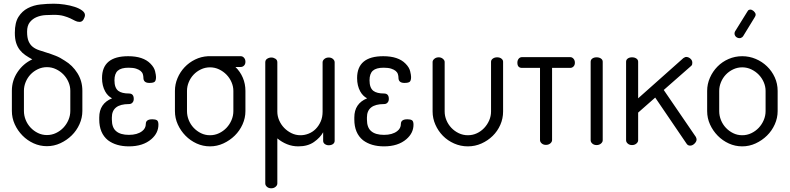

<svg xmlns="http://www.w3.org/2000/svg" viewBox="-20 -782 4256 1035"><path d="M269 -702Q249 -702 224.5 -700.5Q200 -699 178 -690Q156 -681 141 -662.5Q126 -644 126 -611Q126 -579 134 -560Q142 -541 156.5 -529.5Q171 -518 190.5 -511.5Q210 -505 232.5 -498Q255 -491 279.5 -481.5Q304 -472 329 -455Q371 -430 397.5 -387.5Q424 -345 424 -293V-184Q424 -147 408.5 -112.5Q393 -78 366.5 -52Q340 -26 305.5 -10Q271 6 233 6Q195 6 161 -9.5Q127 -25 101 -51.5Q75 -78 59.5 -112Q44 -146 44 -184V-293Q44 -348 74.5 -393.5Q105 -439 154 -462Q134 -473 117 -484.5Q100 -496 87 -512.5Q74 -529 67 -551Q60 -573 60 -605Q60 -660 79.5 -691Q99 -722 130 -738Q161 -754 198 -758Q235 -762 270 -762Q298 -762 328 -757.5Q358 -753 382.5 -745Q407 -737 422.5 -725.5Q438 -714 438 -701Q438 -691 430.5 -677.5Q423 -664 409 -664Q396 -664 385 -670Q374 -676 359 -683Q344 -690 323 -696Q302 -702 269 -702ZM359 -293Q359 -317 349 -340Q339 -363 322 -380.5Q305 -398 282 -409Q259 -420 233 -420Q207 -420 184 -409Q161 -398 144.5 -380.5Q128 -363 118.5 -340Q109 -317 109 -293V-184Q109 -159 118.5 -135.5Q128 -112 145 -94Q162 -76 184.5 -65Q207 -54 233 -54Q259 -54 282 -65Q305 -76 322 -94Q339 -112 349 -135.5Q359 -159 359 -184Z M801 -139Q817 -139 825.5 -134Q834 -129 834 -110Q834 -65 796 -32Q751 7 675 7Q606 7 562 -26Q515 -64 515 -138V-149Q515 -224 584 -252Q561 -264 547 -289Q530 -320 530 -361Q530 -479 671 -479Q752 -479 791 -439Q811 -419 816 -398Q821 -377 821 -367Q821 -348 814 -341.5Q807 -335 785 -335Q753 -335 753 -363Q753 -372 750 -382Q747 -392 738 -399.5Q729 -407 713.5 -412Q698 -417 673 -417Q633 -417 615 -401Q597 -385 597 -349Q597 -308 618 -292Q637 -278 675 -278Q701 -278 701 -249Q701 -237 695 -230Q688 -221 675 -221Q583 -221 583 -149V-138Q583 -94 606 -75Q629 -55 675 -55Q720 -55 746 -75Q766 -90 766 -114Q766 -139 801 -139Z M1249 -421Q1275 -396 1289 -363Q1303 -330 1303 -292V-183Q1303 -146 1287.5 -111.5Q1272 -77 1245.5 -51Q1219 -25 1184.5 -9Q1150 7 1112 7Q1074 7 1040 -8.5Q1006 -24 980 -50.5Q954 -77 938.5 -111Q923 -145 923 -183V-292Q923 -328 937 -361Q951 -394 975 -419.5Q999 -445 1031.5 -461Q1064 -477 1101 -479H1105H1278Q1288 -479 1295.5 -470.5Q1303 -462 1303 -449Q1303 -436 1295.5 -428.5Q1288 -421 1278 -421ZM1238 -292Q1238 -316 1228 -339Q1218 -362 1201 -379.5Q1184 -397 1161 -408Q1138 -419 1112 -419Q1086 -419 1063 -408Q1040 -397 1023.5 -379.5Q1007 -362 997.5 -339Q988 -316 988 -292V-183Q988 -158 997.5 -134.5Q1007 -111 1024 -93Q1041 -75 1063.5 -64Q1086 -53 1112 -53Q1138 -53 1161 -64Q1184 -75 1201 -93Q1218 -111 1228 -134.5Q1238 -158 1238 -183Z M1752 -472Q1766 -472 1775 -464Q1784 -456 1784 -446V-23Q1784 -12 1775 -5.5Q1766 1 1752 1Q1740 1 1731 -5.5Q1722 -12 1722 -23V-69Q1706 -40 1672.5 -16.5Q1639 7 1588 7Q1556 7 1527.5 -4.5Q1499 -16 1475 -36V207Q1475 217 1465.5 225Q1456 233 1442 233Q1428 233 1419 225Q1410 217 1410 207V-180V-202V-446Q1410 -459 1420.5 -465.5Q1431 -472 1443 -472Q1454 -472 1464.5 -465.5Q1475 -459 1475 -446V-202V-180Q1475 -156 1485 -133Q1495 -110 1512 -92.5Q1529 -75 1551.5 -64Q1574 -53 1600 -53Q1622 -53 1643.5 -61.5Q1665 -70 1681.5 -86.5Q1698 -103 1708.5 -126.5Q1719 -150 1719 -180V-446Q1719 -456 1728.5 -464Q1738 -472 1752 -472Z M2176 -139Q2192 -139 2200.5 -134Q2209 -129 2209 -110Q2209 -65 2171 -32Q2126 7 2050 7Q1981 7 1937 -26Q1890 -64 1890 -138V-149Q1890 -224 1959 -252Q1936 -264 1922 -289Q1905 -320 1905 -361Q1905 -479 2046 -479Q2127 -479 2166 -439Q2186 -419 2191 -398Q2196 -377 2196 -367Q2196 -348 2189 -341.5Q2182 -335 2160 -335Q2128 -335 2128 -363Q2128 -372 2125 -382Q2122 -392 2113 -399.5Q2104 -407 2088.5 -412Q2073 -417 2048 -417Q2008 -417 1990 -401Q1972 -385 1972 -349Q1972 -308 1993 -292Q2012 -278 2050 -278Q2076 -278 2076 -249Q2076 -237 2070 -230Q2063 -221 2050 -221Q1958 -221 1958 -149V-138Q1958 -94 1981 -75Q2004 -55 2050 -55Q2095 -55 2121 -75Q2141 -90 2141 -114Q2141 -139 2176 -139Z M2502 7Q2463 7 2428 -8.5Q2393 -24 2367.5 -50Q2342 -76 2327 -110Q2312 -144 2312 -181V-448Q2312 -457 2321.5 -465Q2331 -473 2345 -473Q2358 -473 2367.5 -465Q2377 -457 2377 -448V-181Q2377 -157 2386.5 -134Q2396 -111 2413 -93Q2430 -75 2453 -64Q2476 -53 2502 -53Q2528 -53 2550.5 -63.5Q2573 -74 2590 -92Q2607 -110 2617 -133Q2627 -156 2627 -181V-449Q2627 -459 2636.5 -466Q2646 -473 2660 -473Q2674 -473 2683 -466Q2692 -459 2692 -449V-181Q2692 -143 2677 -109Q2662 -75 2636 -49.5Q2610 -24 2575.5 -8.5Q2541 7 2502 7Z M3054 -474Q3064 -474 3071.5 -465.5Q3079 -457 3079 -444Q3079 -431 3071.5 -423.5Q3064 -416 3054 -416H2956V-27Q2956 -17 2946.5 -9Q2937 -1 2923 -1Q2909 -1 2900 -9Q2891 -17 2891 -27V-416H2794Q2769 -416 2769 -444Q2769 -457 2776 -465.5Q2783 -474 2794 -474H3054Z M3196 -473Q3210 -473 3219.5 -466.5Q3229 -460 3229 -449V-26Q3229 -16 3219.5 -8Q3210 0 3196 0Q3182 0 3173 -8Q3164 -16 3164 -26V-449Q3164 -460 3173 -466.5Q3182 -473 3196 -473Z M3558 -297 3731 -44Q3735 -36 3735 -30Q3735 -19 3724 -8Q3713 3 3700 3Q3687 3 3680 -9L3512 -256L3420 -175V-26Q3420 -16 3410.5 -8Q3401 0 3387 0Q3373 0 3364 -8Q3355 -16 3355 -26V-449Q3355 -460 3364 -466.5Q3373 -473 3387 -473Q3401 -473 3410.5 -466.5Q3420 -460 3420 -449V-252L3664 -469Q3668 -471 3671.5 -473Q3675 -475 3679 -475Q3691 -475 3701.5 -466Q3712 -457 3712 -444Q3712 -439 3711 -434.5Q3710 -430 3705 -426Z M3981 -479Q4019 -479 4053.5 -464.5Q4088 -450 4114.5 -424.5Q4141 -399 4156.5 -365Q4172 -331 4172 -292V-183Q4172 -146 4156.5 -111.5Q4141 -77 4114.5 -51Q4088 -25 4053.5 -9Q4019 7 3981 7Q3943 7 3909 -8.5Q3875 -24 3849 -50.5Q3823 -77 3807.5 -111Q3792 -145 3792 -183V-292Q3792 -329 3807 -363Q3822 -397 3847.5 -423Q3873 -449 3907.5 -464Q3942 -479 3981 -479ZM4107 -292Q4107 -316 4097 -339Q4087 -362 4070 -379.5Q4053 -397 4030 -408Q4007 -419 3981 -419Q3955 -419 3932 -408Q3909 -397 3892.5 -379.5Q3876 -362 3866.5 -339Q3857 -316 3857 -292V-183Q3857 -158 3866.5 -134.5Q3876 -111 3893 -93Q3910 -75 3932.5 -64Q3955 -53 3981 -53Q4007 -53 4030 -64Q4053 -75 4070 -93Q4087 -111 4097 -134.5Q4107 -158 4107 -183ZM3986 -587Q3984 -585 3982 -582.5Q3980 -580 3978 -580Q3970 -574 3958.5 -577.5Q3947 -581 3942 -591Q3937 -601 3942 -612L4009 -720Q4011 -724 4014 -727Q4024 -733 4034 -728Q4044 -723 4049 -715Q4058 -704 4049 -690Z"/></svg>

Font: AkaAcidDosis
Style: Regular
Weight: 400
Designer: Edgar Tolentino, Pablo Impallari, Igino Marini, Aka-Acid
Foundry: Edgar Tolentino, Pablo Impallari, Igino Marini, Cyberella
Version: Version 1.007